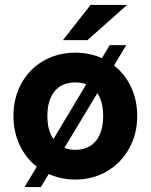

<svg xmlns="http://www.w3.org/2000/svg" viewBox="-20 -717 610 778"><path d="M177.5 -12 145.5 41H79.5L129 -41.5Q84.5 -76.5 59.5 -129.8Q34.5 -183 34.5 -247Q34.5 -320.5 66.8 -379Q99 -437.5 156.2 -470.5Q213.5 -503.5 285.5 -503.5Q342.5 -503.5 393 -481.5L424.5 -534H491.5L442 -451.5Q486.5 -417 511.2 -364Q536 -311 536 -247Q536 -174 503.2 -115.2Q470.5 -56.5 413.5 -23Q356.5 10.5 285.5 10.5Q228 10.5 177.5 -12ZM196.5 -153.5 329.5 -375.5Q310 -383 285.5 -383Q231 -383 201.5 -347.5Q172 -312 172 -247Q172 -188.5 196.5 -153.5ZM285.5 -110Q339 -110 368.5 -146Q398 -182 398 -247Q398 -305.5 374.5 -339.5L241 -118Q260 -110 285.5 -110ZM347 -697H495L334.5 -554.5H235Z"/></svg>

Font: HK Grotesk ExtraBold
Style: Regular
Weight: 800
Designer: Alfredo Marco Pradil
Foundry: Hanken Design Co.
Version: Version 3.001